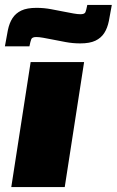

<svg xmlns="http://www.w3.org/2000/svg" viewBox="-41 -763 476 783"><path d="M0 0ZM5 0 84 -510H302L223 0ZM-21 -574ZM415 -743Q409 -707 403 -677.5Q397 -648 384 -628Q371 -608 348 -597Q325 -586 286 -586Q256 -586 226.5 -591.5Q197 -597 172 -602Q152 -606 135 -609Q118 -612 107 -612Q90 -612 86.5 -603Q83 -594 79 -574H-21Q-15 -610 -9 -639.5Q-3 -669 10 -689Q23 -709 46 -720Q69 -731 108 -731Q138 -731 167.5 -725.5Q197 -720 222 -715Q242 -711 259 -708Q276 -705 287 -705Q304 -705 307.5 -713.5Q311 -722 315 -743Z"/></svg>

Font: Azeri Sans Black
Style: Italic
Weight: 900
Designer: Hector Gatti & Omnibus-Type (original fonts) / Cristiano Sobral (main changes and remastering)
Foundry: Omnibus-Type
Version: Version 0.07;August 21, 2020;FontCreator 13.0.0.2681 64-bit;